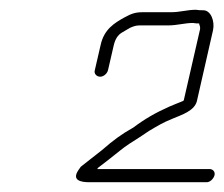

<svg xmlns="http://www.w3.org/2000/svg" viewBox="-20 -679 459 393"><path d="M201 -535 213 -587C216 -599 221 -607 229 -612L246 -622C253 -625 258 -627 266 -627H324C343 -627 358 -632 375 -632C380 -631 384 -631 388 -631C388 -630 387 -630 388 -629C390 -624 390 -620 389 -617L356 -473C355 -473 355 -473 354 -472C346 -469 337 -465 327 -461C298 -448 277 -436 253 -418C228 -404 212 -392 189 -372L147 -339C145 -338 143 -334 140 -330C127 -310 145 -306 163 -306H403C410 -306 417 -313 419 -320C421 -327 416 -333 409 -333H179C180 -334 180 -334 180 -335C196 -347 211 -359 226 -371C237 -380 251 -389 264 -397L285 -411C302 -421 313 -428 333 -436C352 -444 378 -452 383 -472L416 -617C420 -635 412 -658 396 -658C391 -658 386 -658 381 -659C363 -659 349 -654 330 -654H272C257 -654 249 -651 236 -644C214 -632 193 -619 186 -587L174 -535C172 -528 178 -522 185 -522C192 -522 199 -528 201 -535Z"/></svg>

Font: Electronic
Style: LtIt
Weight: 300
Version: Version 1.011